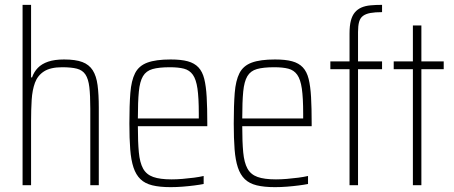

<svg xmlns="http://www.w3.org/2000/svg" viewBox="-20 -763 1871 791"><path d="M73 0V-743H108V-444H112Q120 -467 136 -483.5Q152 -500 178.5 -509Q205 -518 244 -518Q291 -518 319 -507.5Q347 -497 362 -473.5Q377 -450 382 -412Q387 -374 387 -320V0H352V-315Q352 -371 348 -404.5Q344 -438 332 -456Q320 -474 297 -480Q274 -486 236 -486Q188 -486 161.5 -469Q135 -452 124 -422Q113 -392 110.5 -351.5Q108 -311 108 -264V0Z M683 8Q638 8 607.5 0.5Q577 -7 558.5 -25Q540 -43 530 -73Q520 -103 516.5 -147.5Q513 -192 513 -254Q513 -329 517 -380Q521 -431 536.5 -461.5Q552 -492 587 -505Q622 -518 683 -518Q726 -518 753.5 -510.5Q781 -503 797.5 -485.5Q814 -468 821.5 -438Q829 -408 831.5 -363Q834 -318 834 -256V-243H548Q548 -178 552 -135.5Q556 -93 569.5 -68.5Q583 -44 611 -34Q639 -24 687 -24Q708 -24 732 -26Q756 -28 779 -31Q802 -34 819 -38V-5Q804 -2 781 1Q758 4 732.5 6Q707 8 683 8ZM799 -256V-296Q799 -360 793.5 -398Q788 -436 774.5 -455Q761 -474 738 -480Q715 -486 680 -486Q635 -486 608.5 -478.5Q582 -471 569 -449Q556 -427 552 -385.5Q548 -344 548 -275H817Z M1113 8Q1068 8 1037.5 0.5Q1007 -7 988.5 -25Q970 -43 960 -73Q950 -103 946.5 -147.5Q943 -192 943 -254Q943 -329 947 -380Q951 -431 966.5 -461.5Q982 -492 1017 -505Q1052 -518 1113 -518Q1156 -518 1183.5 -510.5Q1211 -503 1227.5 -485.5Q1244 -468 1251.5 -438Q1259 -408 1261.5 -363Q1264 -318 1264 -256V-243H978Q978 -178 982 -135.5Q986 -93 999.5 -68.5Q1013 -44 1041 -34Q1069 -24 1117 -24Q1138 -24 1162 -26Q1186 -28 1209 -31Q1232 -34 1249 -38V-5Q1234 -2 1211 1Q1188 4 1162.5 6Q1137 8 1113 8ZM1229 -256V-296Q1229 -360 1223.5 -398Q1218 -436 1204.5 -455Q1191 -474 1168 -480Q1145 -486 1110 -486Q1065 -486 1038.5 -478.5Q1012 -471 999 -449Q986 -427 982 -385.5Q978 -344 978 -275H1247Z M1420 0V-478H1341V-510H1420V-625Q1420 -657 1425.5 -678Q1431 -699 1442 -712Q1453 -725 1469 -732Q1485 -739 1506.5 -741Q1528 -743 1554 -743V-713Q1525 -713 1506 -709.5Q1487 -706 1475.5 -697.5Q1464 -689 1459.5 -673Q1455 -657 1455 -631V-510H1554V-478H1455V0Z M1681 0V-478H1602V-510H1681V-658H1716V-510H1808V-478H1716V0Z"/></svg>

Font: Saira Condensed Thin
Style: Regular
Weight: 250
Width: 3
Designer: Hector Gatti with collaboration of the Omnibus-Type team
Foundry: Omnibus-Type
Version: Version 1.101